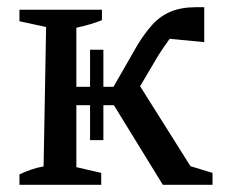

<svg xmlns="http://www.w3.org/2000/svg" viewBox="-20 -513 628 533"><path d="M34 0V-29Q49 -36 66 -42Q83 -48 101 -51L108 -438L34 -454V-486H263V-457Q248 -451 229.5 -445.5Q211 -440 192 -436V-49L261 -33V0ZM151 -221V-272H315V-221ZM230 -124V-375H267V-124ZM432 0 282 -244 353 -299 523 -29 501 -54 570 -33V0ZM342 -228 279 -244 361 -387Q381 -420 402.5 -444Q424 -468 453.5 -480.5Q483 -493 524 -493Q530 -493 535.5 -493Q541 -493 547 -493V-396L434 -407L475 -431Q463 -422 449 -402.5Q435 -383 420 -360Z"/></svg>

Font: Piazzolla 24pt Medium
Style: Regular
Weight: 500
Designer: Juan Pablo del Peral
Foundry: Huerta Tipografica
Version: Version 2.005